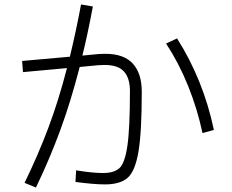

<svg xmlns="http://www.w3.org/2000/svg" viewBox="-20 -826 1040 860"><path d="M422 -584Q433 -585 452 -585Q535 -585 575 -541Q615 -497 615 -415Q615 -233 600 -145.5Q585 -58 551 -29Q517 0 450 0Q401 0 318 -11L321 -63Q395 -51 441 -51Q491 -51 515 -73Q539 -95 550.5 -172Q562 -249 562 -418Q562 -476 535.5 -505.5Q509 -535 449 -535Q431 -535 421 -534L337 -526Q297 -371 250 -243Q203 -115 141 14L90 -7Q150 -130 196 -252Q242 -374 280 -521L83 -503L79 -553L293 -572Q321 -688 343 -806L396 -797Q372 -669 349 -577ZM773 -654Q891 -468 938 -244L887 -230Q864 -338 823 -440Q782 -542 724 -631Z"/></svg>

Font: IBM Plex Sans JP Light
Style: Regular
Weight: 300
Designer: Mike Abbink; Paul van der Laan; Pieter van Rosmalen; Wujin Sim; Yejin Wi; Jinhee Kim; Boomi Park; Yona Kim; Kichan Ma
Foundry: Sandoll Inc.
Version: Version 1.002